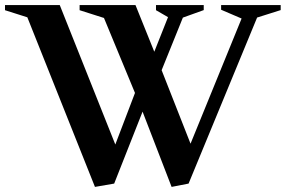

<svg xmlns="http://www.w3.org/2000/svg" viewBox="-34 -720 1121 753"><path d="M68 -665.2 84.4 -648.6 -14.4 -680V-700H200.4L424.8 -136.8L411.2 -134.8L504.8 -380.2L505.6 -330.8L366.2 -667.8L391.8 -643.8L278.2 -680V-700H497.4L577.2 -502L563.2 -497.2L630.6 -667L639.8 -644.2L577.8 -680V-700H765V-680.4L662.8 -643.6L688.8 -664.8L592 -425.2L592.4 -463.8L718.4 -143.4L708 -143.6L917.6 -657.4L926 -642L833.2 -681.8V-700H1066.8V-680.4L956.8 -645.6L978.4 -661L705.6 0L639 13L514.2 -310.4L538.2 -315.2L413.8 0L338.4 13Z"/></svg>

Font: Wittgenstein
Style: Regular
Weight: 400
Designer: Jörg Drees
Foundry: Jörg Drees
Version: Version 1.003;Glyphs 3.1.2 (3151)